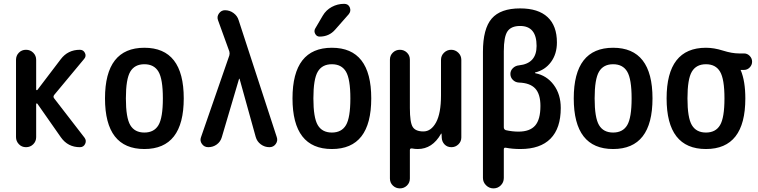

<svg xmlns="http://www.w3.org/2000/svg" viewBox="-20 -785 4040 1024"><path d="M65.4 -53.7V-465.8Q65.4 -488.3 80.6 -503.9Q95.7 -519.5 118.7 -519.5Q141.6 -519.5 157.2 -503.9Q172.9 -488.3 172.9 -465.8V-307.6Q172.9 -304.7 175.3 -304.2Q177.7 -303.7 179.7 -305.7L303.7 -468.8Q341.8 -519.5 406.2 -519.5Q424.8 -519.5 433.1 -502.4Q441.4 -485.4 428.7 -470.7L269.5 -279.3Q261.7 -269.5 268.6 -260.7L430.7 -50.8Q442.4 -35.2 434.1 -17.6Q425.8 0 406.2 0Q341.8 0 304.7 -52.7L179.7 -231.4Q176.8 -235.4 173.8 -232.4Q172.9 -231.4 172.9 -228.5V-53.7Q172.9 -31.2 157.2 -15.6Q141.6 0 118.7 0Q95.7 0 80.6 -16.1Q65.4 -32.2 65.4 -53.7Z M825.2 -402.8Q801.8 -442.4 750 -442.4Q698.2 -442.4 674.8 -402.8Q651.4 -363.3 651.4 -260.3Q651.4 -157.2 674.8 -117.7Q698.2 -78.1 750 -78.1Q801.8 -78.1 825.2 -117.7Q848.6 -157.2 848.6 -260.3Q848.6 -363.3 825.2 -402.8ZM960 -260.3Q960 9.8 750 9.8Q540 9.8 540 -260.3Q540 -530.3 750 -530.3Q960 -530.3 960 -260.3Z M1090.8 0Q1069.3 0 1057.1 -17.1Q1044.9 -34.2 1051.8 -52.7L1203.1 -489.3Q1206.1 -500 1203.1 -510.7L1142.6 -677.7Q1135.7 -696.3 1147.9 -713.4Q1160.2 -730.5 1179.7 -730.5Q1205.1 -730.5 1225.6 -715.3Q1246.1 -700.2 1252.9 -676.8L1456.1 -53.7Q1462.9 -34.2 1450.7 -17.1Q1438.5 0 1417 0Q1391.6 0 1371.1 -15.1Q1350.6 -30.3 1343.8 -54.7L1257.8 -364.3Q1257.8 -365.2 1255.9 -365.2Q1254.9 -365.2 1254.9 -364.3L1163.1 -53.7Q1156.2 -29.3 1136.2 -14.6Q1116.2 0 1090.8 0Z M1825.2 -402.8Q1801.8 -442.4 1750 -442.4Q1698.2 -442.4 1674.8 -402.8Q1651.4 -363.3 1651.4 -260.3Q1651.4 -157.2 1674.8 -117.7Q1698.2 -78.1 1750 -78.1Q1801.8 -78.1 1825.2 -117.7Q1848.6 -157.2 1848.6 -260.3Q1848.6 -363.3 1825.2 -402.8ZM1960 -260.3Q1960 9.8 1750 9.8Q1540 9.8 1540 -260.3Q1540 -530.3 1750 -530.3Q1960 -530.3 1960 -260.3ZM1701.2 -701.2Q1718.8 -731.4 1749.5 -748Q1780.3 -764.6 1815.4 -764.6Q1837.9 -764.6 1845.7 -745.1Q1853.5 -725.6 1839.8 -709L1767.6 -627Q1735.4 -589.8 1684.6 -589.8Q1668.9 -589.8 1661.1 -604.5Q1653.3 -619.1 1661.1 -632.8Z M2059.6 167V-466.8Q2059.6 -489.3 2075.2 -504.4Q2090.8 -519.5 2112.8 -519.5Q2134.8 -519.5 2150.4 -504.4Q2166 -489.3 2166 -466.8V-209Q2166 -131.8 2181.2 -107.9Q2196.3 -84 2238.3 -84Q2279.3 -84 2305.7 -132.3Q2332 -180.7 2332 -276.4V-465.8Q2332 -488.3 2348.1 -503.9Q2364.3 -519.5 2386.2 -519.5Q2408.2 -519.5 2424.3 -503.9Q2440.4 -488.3 2440.4 -465.8V-51.8Q2440.4 -30.3 2424.8 -15.1Q2409.2 0 2387.7 0Q2365.2 0 2351.1 -14.6Q2336.9 -29.3 2335.9 -50.8L2335 -72.3H2334Q2332 -72.3 2332 -71.3Q2286.1 9.8 2208 9.8Q2192.4 9.8 2177.7 6.8Q2166 4.9 2166 15.6V167Q2166 189.5 2150.4 204.6Q2134.8 219.7 2112.8 219.7Q2090.8 219.7 2075.2 204.6Q2059.6 189.5 2059.6 167Z M2667 -511.7V-106.4Q2667 -94.7 2677.7 -90.8Q2711.9 -83 2745.1 -83Q2805.7 -83 2834 -115.2Q2862.3 -147.5 2862.3 -219.7Q2862.3 -283.2 2834.5 -313Q2806.6 -342.8 2747.1 -344.7Q2728.5 -345.7 2715.3 -358.9Q2702.1 -372.1 2702.1 -390.6Q2702.1 -408.2 2715.3 -421.4Q2728.5 -434.6 2748 -436.5Q2841.8 -446.3 2841.8 -540Q2841.8 -646.5 2753.9 -646.5Q2706.1 -646.5 2686.5 -617.7Q2667 -588.9 2667 -511.7ZM2555.7 164.1V-508.8Q2555.7 -631.8 2602.5 -686Q2649.4 -740.2 2753.9 -740.2Q2850.6 -740.2 2900.4 -693.8Q2950.2 -647.5 2950.2 -558.6Q2950.2 -497.1 2918.5 -454.1Q2886.7 -411.1 2834 -398.4Q2833 -398.4 2833 -397.5Q2833 -395.5 2835 -394.5Q2895.5 -382.8 2933.1 -332.5Q2970.7 -282.2 2970.7 -209Q2970.7 -100.6 2916 -45.4Q2861.3 9.8 2755.9 9.8Q2712.9 9.8 2677.7 2.9Q2667 1 2667 11.7V164.1Q2667 187.5 2650.9 203.6Q2634.8 219.7 2611.8 219.7Q2588.9 219.7 2572.3 203.1Q2555.7 186.5 2555.7 164.1Z M3325.2 -402.8Q3301.8 -442.4 3250 -442.4Q3198.2 -442.4 3174.8 -402.8Q3151.4 -363.3 3151.4 -260.3Q3151.4 -157.2 3174.8 -117.7Q3198.2 -78.1 3250 -78.1Q3301.8 -78.1 3325.2 -117.7Q3348.6 -157.2 3348.6 -260.3Q3348.6 -363.3 3325.2 -402.8ZM3460 -260.3Q3460 9.8 3250 9.8Q3040 9.8 3040 -260.3Q3040 -530.3 3250 -530.3Q3460 -530.3 3460 -260.3Z M3820.3 -402.8Q3796.9 -442.4 3745.1 -442.4Q3693.4 -442.4 3669.9 -402.8Q3646.5 -363.3 3646.5 -260.3Q3646.5 -157.2 3669.9 -117.7Q3693.4 -78.1 3745.1 -78.1Q3796.9 -78.1 3820.3 -117.7Q3843.8 -157.2 3843.8 -260.3Q3843.8 -363.3 3820.3 -402.8ZM3745.1 -530.3Q3788.1 -530.3 3835.9 -515.1Q3883.8 -500 3920.9 -500H3948.2Q3965.8 -500 3978.5 -486.8Q3991.2 -473.6 3991.2 -456.1Q3991.2 -438.5 3978.5 -425.3Q3965.8 -412.1 3948.2 -412.1H3930.7H3929.7V-411.1L3930.7 -410.2Q3955.1 -352.5 3955.1 -259.8Q3955.1 9.8 3745.1 9.8Q3535.2 9.8 3535.2 -260.3Q3535.2 -530.3 3745.1 -530.3Z"/></svg>

Font: Rounded-X Mgen+ 2m medium
Style: Regular
Weight: 500
Designer: [Source Han Sans]
Ryoko NISHIZUKA  (kana & ideographs); Paul D. Hunt (Latin, Greek & Cyrillic); Wenlong ZHANG  (bopomofo
Version: Version 1.059.20150602